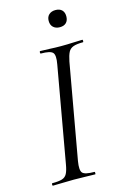

<svg xmlns="http://www.w3.org/2000/svg" viewBox="-121 -846 575 900"><g transform="rotate(-15 166.0 -396.0)"><path d="M20.2 0Q17.2 0 17.2 -6Q17.2 -12 20.2 -12Q51.2 -12 67.5 -17Q83.8 -22 91.6 -37Q99.5 -52 104.4 -81L186.4 -544Q194.4 -587 182.7 -600Q171.1 -613 125.2 -613Q122.2 -613 122.2 -619Q122.2 -625 125.2 -625Q145.7 -625 171.4 -623.5Q197 -622 225.6 -622Q258.2 -622 284.2 -623.5Q310.2 -625 329.8 -625Q332 -625 332 -619Q332 -613 329.8 -613Q298.9 -613 282.5 -607Q266.1 -601 258.3 -586Q250.6 -571 244.8 -542L162.8 -81Q155.6 -38 166.7 -25Q177.7 -12 224.8 -12Q226.8 -12 226.8 -6Q226.8 0 224.8 0Q204.4 0 178.8 -1Q153.2 -2 121.6 -2Q92.9 -2 66.9 -1Q40.8 0 20.2 0ZM243.6 -709Q224.1 -709 212.1 -720.1Q200.2 -731.1 200.2 -751Q200.2 -770.4 212.1 -781.3Q224.1 -792.2 243.6 -792.2Q264 -792.2 274.9 -781.3Q285.8 -770.4 285.8 -751Q285.8 -731.1 274.9 -720.1Q264 -709 243.6 -709Z"/></g></svg>

Font: Cormorant Infant Light
Style: Italic
Weight: 300
Italic angle: -10°
Designer: Christian Thalmann (Catharsis Fonts)
Foundry: Catharsis Fonts
Version: Version 4.001